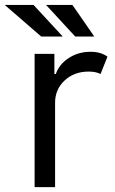

<svg xmlns="http://www.w3.org/2000/svg" viewBox="-65 -766 469 786"><path d="M76.7 0V-545.5H157.7V-463.1H163.4Q177.9 -503.6 217 -528.8Q256 -554 305.4 -554Q328.1 -554 345.2 -548.7Q362.2 -543.3 375 -534.1L346.6 -463.1Q337.7 -467.7 325.8 -470.3Q313.9 -473 298.3 -473Q238.6 -473 199.6 -436.6Q160.5 -400.2 160.5 -345.2V0ZM191.8 -616.5H103.7L-45.5 -745.7H72.4ZM321 -616.5H242.9L123.6 -745.7H231.5Z"/></svg>

Font: Inter UI
Style: Regular
Weight: 400
Designer: Rasmus Andersson
Foundry: rsms
Version: 3.2;8d6f07862